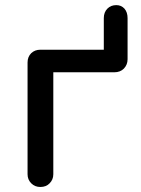

<svg xmlns="http://www.w3.org/2000/svg" viewBox="-20 -745 563 765"><path d="M140.6 0Q119.1 0 104.5 -14.6Q89.8 -29.3 89.8 -50.8Q89.8 -199.2 89.8 -496.1Q89.8 -518.6 104.5 -533.2Q119.1 -546.9 140.6 -546.9Q225.6 -546.9 393.6 -546.9Q393.6 -578.1 393.6 -672.9Q393.6 -696.3 408.2 -710.9Q421.9 -724.6 443.4 -724.6Q462.9 -724.6 475.6 -710.9Q488.3 -696.3 488.3 -672.9Q488.3 -618.2 488.3 -508.8Q488.3 -487.3 473.6 -471.7Q459 -457 435.5 -457Q354.5 -457 192.4 -457Q192.4 -355.5 192.4 -50.8Q192.4 -29.3 177.7 -14.6Q164.1 0 140.6 0Z"/></svg>

Font: Abed
Style: Bold
Weight: 700
Designer: Johan Aakerlund
Version: Version 3.105